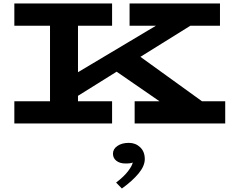

<svg xmlns="http://www.w3.org/2000/svg" viewBox="-20 -706 1318 1098"><path d="M1268 -127V0H750V-127H892L647 -296L426 -158V-127H621V0H62V-127H266V-559H62V-686H621V-559H426V-293L872 -559H721V-686H1238V-559H1069L783 -381L1135 -127ZM677 372 644 338Q689 304 713 272Q737 240 739 223Q730 229 698 229Q665 229 645.5 213.5Q626 198 626 173Q626 146 651.5 128.5Q677 111 717 111Q755 111 781.5 136Q808 161 808 204Q808 243 772.5 286Q737 329 677 372Z"/></svg>

Font: BioRhyme Expanded ExtraBold
Style: Regular
Weight: 800
Width: 7
Designer: Aoife Mooney
Foundry: Aoife Mooney Type
Version: Version 1.000